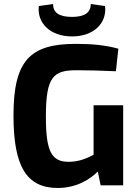

<svg xmlns="http://www.w3.org/2000/svg" viewBox="-20 -921 685 954"><path d="M431 -901C431 -859 401 -837 338 -837C273 -837 243 -859 244 -901L173 -891C163 -808 228 -740 338 -740C448 -740 512 -808 502 -891ZM592 -398H445V-152C410 -133 370 -117 321 -117C235 -117 208 -170 208 -342C208 -542 246 -572 361 -572C421 -572 488 -570 556 -567L568 -679C503 -697 437 -703 356 -703C129 -703 47 -620 47 -347C47 -94 112 13 267 13C362 13 430 -32 466 -69L480 0H592Z"/></svg>

Font: SnT
Style: Bold
Weight: 700
Designer: Natanael Gama
Version: Version 1.001;PS 001.001;hotconv 1.0.70;makeotf.lib2.5.58329